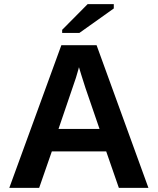

<svg xmlns="http://www.w3.org/2000/svg" viewBox="-20 -906 762 926"><path d="M695.8 0H553.2L492.2 -175.8H230L168.9 0H24.9L275.9 -688H445.8ZM371.1 -547.9 360.8 -582 357.9 -570.8 346.2 -530.8 262.2 -284.2H460L392.1 -481.9ZM362.8 -747.1H279.8V-762.2L402.8 -886.2H528.8V-865.2Z"/></svg>

Font: Libra Sans Modern
Style: Bold
Weight: 700
Foundry: Stefan Peev, Context Ltd
Version: Version 1.000